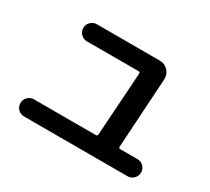

<svg xmlns="http://www.w3.org/2000/svg" viewBox="-137 -943 1274 1166"><g transform="rotate(30 500.0 -360.0)"><path d="M136.7 -6.8Q111.3 -6.8 94.2 -24.4Q77.1 -42 77.1 -66.9Q77.1 -91.8 94.7 -109.4Q112.3 -127 136.7 -127H571.3Q583 -127 583 -137.7L612.3 -582Q612.3 -592.8 601.6 -592.8H240.2Q214.8 -592.8 197.3 -610.4Q179.7 -627.9 179.7 -652.8Q179.7 -677.7 197.3 -695.3Q214.8 -712.9 240.2 -712.9H681.6Q716.8 -712.9 740.2 -687.5Q763.7 -662.1 761.7 -627.9L731.4 -137.7Q731.4 -127 742.2 -127H863.3Q888.7 -127 905.8 -109.4Q922.9 -91.8 922.9 -66.9Q922.9 -42 905.3 -24.4Q887.7 -6.8 863.3 -6.8Z"/></g></svg>

Font: Rounded-X Mgen+ 1mn bold
Style: Bold
Weight: 700
Designer: [Source Han Sans]
Ryoko NISHIZUKA  (kana & ideographs); Paul D. Hunt (Latin, Greek & Cyrillic); Wenlong ZHANG  (bopomofo
Version: Version 1.059.20150602